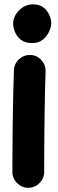

<svg xmlns="http://www.w3.org/2000/svg" viewBox="-20 -806 272 900"><path d="M41.5 -694.8Q41.5 -717.8 54.2 -738.5Q66.9 -759.3 87.9 -772.5Q108.9 -785.6 133.8 -785.6Q165.5 -785.6 184.3 -770.5Q203.1 -755.4 211.7 -734.9Q220.2 -714.4 220.2 -698.2Q220.2 -680.2 210.2 -658Q200.2 -635.7 180.4 -619.9Q160.6 -604 131.3 -604Q96.7 -604 77.1 -620.1Q57.6 -636.2 49.6 -657.5Q41.5 -678.7 41.5 -694.8ZM123 -548.3Q153.8 -546.9 174.3 -523.9Q194.8 -501 193.8 -470.7Q192.4 -437.5 191.2 -389.4Q189.9 -341.3 189.2 -286.4Q188.5 -231.4 188 -177.2Q187.5 -123 187.3 -76.7Q187 -30.3 187 0Q187 30.3 165 52.2Q143.1 74.2 112.3 74.2Q82 74.2 60.1 52.2Q38.1 30.3 38.1 0Q38.1 -31.2 38.3 -77.6Q38.6 -124 39.1 -178.5Q39.6 -232.9 40.5 -288.3Q41.5 -343.8 42.7 -392.8Q43.9 -441.9 45.4 -477.5Q46.9 -508.3 69.8 -528.8Q92.8 -549.3 123 -548.3Z"/></svg>

Font: Mikhak-DS2-FD ExtraBold
Style: Regular
Weight: 800
Designer: Amin Abedi
Version: Version 3.2